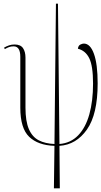

<svg xmlns="http://www.w3.org/2000/svg" viewBox="-20 -780 549 1040"><path d="M272 240 275 10Q186 7 138 -39Q90 -85 90 -197V-472Q90 -529 54 -529Q40 -529 29 -525Q18 -521 6 -514L2 -522Q16 -530 29.5 -534.5Q43 -539 59 -539Q91 -539 104.5 -519.5Q118 -500 118 -468V-197Q118 -123 136.5 -80.5Q155 -38 190 -20Q225 -2 275 0L283 -760H294L302 0Q363 -5 403.5 -47Q444 -89 464 -161Q484 -233 484 -327Q484 -423 463.5 -464.5Q443 -506 402 -516Q404 -533 415 -538.5Q426 -544 434 -544Q469 -544 489 -488Q509 -432 509 -328Q509 -161 451 -78.5Q393 4 302 10L304 240Z"/></svg>

Font: Noto Serif Display ExtraCondensed Thin
Style: Regular
Weight: 100
Width: 2
Designer: Monotype Design Team
Foundry: Monotype Imaging Inc.
Version: Version 2.009